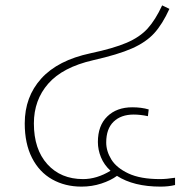

<svg xmlns="http://www.w3.org/2000/svg" viewBox="-20 -691 724 714"><path d="M631 -30V-3Q607 3 577 3Q477 3 415 -37Q392 -20 357 -8.5Q322 3 283 3Q222 3 174 -24Q126 -51 99 -104Q72 -157 72 -232Q72 -331 133.5 -399Q195 -467 317 -493Q402 -511 451 -532Q500 -553 529 -585Q558 -617 583 -671L610 -658Q584 -601 553.5 -567.5Q523 -534 471 -511Q419 -488 326 -467Q213 -441 159.5 -380Q106 -319 106 -232Q106 -136 156 -80.5Q206 -25 289 -25Q340 -25 391 -56Q367 -78 355.5 -106Q344 -134 344 -163Q344 -224 379 -258Q414 -292 472 -292Q506 -292 533 -284L530 -259Q502 -265 477 -265Q430 -265 402.5 -238.5Q375 -212 375 -161Q375 -129 394 -98Q413 -67 457.5 -46Q502 -25 575 -25Q599 -25 631 -30Z"/></svg>

Font: FiraGO UltraLight
Style: Regular
Weight: 200
Designer: bBox Type
Foundry: bBox Type GmbH
Version: Version 1.001